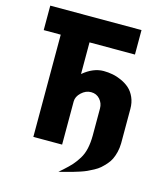

<svg xmlns="http://www.w3.org/2000/svg" viewBox="-128 -824 903 1070"><g transform="rotate(15 324.0 -289.5)"><path d="M27.8 -589.8V-731H554.2V-589.8H292V-407.2Q350.1 -456.1 410.2 -456.1Q436 -456.1 461.9 -451.2Q487.8 -446.3 514.6 -434.1Q541.5 -421.9 561.8 -403.8Q582 -385.7 595 -356.4Q607.9 -327.1 607.9 -291V-91.8Q607.4 -64.9 601.6 -41Q595.7 -17.1 586.9 1.2Q578.1 19.5 563.2 36.1Q548.3 52.7 534.9 64.5Q521.5 76.2 501 87.2Q480.5 98.1 465.6 105Q450.7 111.8 427.7 119.4Q404.8 127 391.4 130.6Q377.9 134.3 356.4 140.1Q346.7 142.6 341.8 144L311 151.9L335 130.9Q362.8 106 379.4 87.4Q396 68.8 412.4 42.5Q428.7 16.1 436 -16.8Q443.4 -49.8 443.8 -91.8V-249Q443.8 -279.3 424.1 -301.8Q404.3 -324.2 373 -324.2Q342.3 -324.2 317.1 -300.5Q292 -276.9 292 -249V0H126V-589.8Z"/></g></svg>

Font: Hussar Preview
Style: Bold
Weight: 700
Foundry: Cannot Into Space Fonts, PlusOne Fonts
Version: Version 2.29RC2 "Millennial"